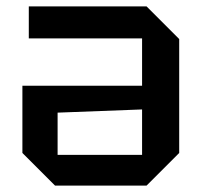

<svg xmlns="http://www.w3.org/2000/svg" viewBox="-20 -580 630 600"><path d="M540 -458V-102L438 0H152L50 -102V-312H424V-460H70V-560H438ZM424 -238 160 -228V-96H424Z"/></svg>

Font: Tektur Medium
Style: Regular
Weight: 500
Designer: Adam Jagosz
Foundry: Adam Jagosz
Version: Version 1.005;gftools[0.9.30]